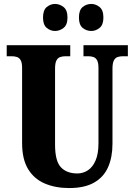

<svg xmlns="http://www.w3.org/2000/svg" viewBox="-20 -943 682 973"><path d="M330 10Q261 10 207 -13Q153 -36 122.5 -86Q92 -136 92 -218V-599Q92 -625 85 -637.5Q78 -650 66 -654Q54 -658 39 -658H14V-714H336V-658H312Q298 -658 285.5 -654Q273 -650 266 -636.5Q259 -623 259 -595V-210Q259 -127 288.5 -95.5Q318 -64 372 -64Q401 -64 425.5 -80Q450 -96 464.5 -130Q479 -164 479 -216V-599Q479 -625 472 -637.5Q465 -650 453.5 -654Q442 -658 427 -658H403V-714H628V-658H603Q588 -658 576 -654Q564 -650 557 -636.5Q550 -623 550 -595V-214Q550 -147 528 -96.5Q506 -46 457.5 -18Q409 10 330 10ZM443 -786Q418 -786 399 -801.5Q380 -817 380 -854Q380 -892 399 -907.5Q418 -923 443 -923Q465 -923 484.5 -907.5Q504 -892 504 -854Q504 -817 484.5 -801.5Q465 -786 443 -786ZM259 -786Q236 -786 217 -801.5Q198 -817 198 -854Q198 -892 217 -907.5Q236 -923 259 -923Q282 -923 302 -907.5Q322 -892 322 -854Q322 -817 302 -801.5Q282 -786 259 -786Z"/></svg>

Font: Noto Serif Khmer ExtraCondensed Black
Style: Regular
Weight: 900
Width: 2
Designer: Danh Hong and the Monotype Design Team
Foundry: Monotype Imaging Inc.
Version: Version 2.004